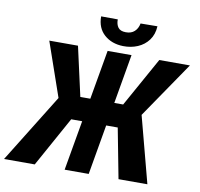

<svg xmlns="http://www.w3.org/2000/svg" viewBox="-132 -998 1141 1097"><g transform="rotate(10 438.5 -449.5)"><path d="M245.1 -290 99.1 -710.9H265.6L329.6 -424.8H439.5L396.5 -290ZM311 -309.1 140.1 0H-38.1L209 -398.9ZM576.2 -710.9 453.1 0H313.5L437.5 -710.9ZM915 -710.9 627.4 -290H473.1L477.1 -424.8H578.1L737.3 -710.9ZM626 0 564.9 -318.8 687.5 -402.3 793.5 0ZM595.7 -897.9 693.4 -898.9Q690.9 -851.1 666.5 -818.1Q642.1 -785.2 603.5 -768.8Q564.9 -752.4 519.5 -753.4Q452.6 -754.9 409.7 -793.2Q366.7 -831.5 366.7 -898.9L463.4 -898.4Q462.9 -869.6 476.1 -851.8Q489.3 -834 521 -834Q552.2 -833.5 571.3 -851.1Q590.3 -868.7 595.7 -897.9Z"/></g></svg>

Font: Roboto Condensed
Style: Bold Italic
Weight: 700
Italic angle: -12°
Designer: Christian Robertson
Foundry: Google
Version: Version 3.0